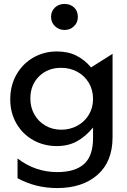

<svg xmlns="http://www.w3.org/2000/svg" viewBox="-20 -765 644 974"><path d="M134 -265Q134 -334 178 -377.5Q222 -421 290 -421Q335 -421 372 -401Q409 -381 430.5 -345Q452 -309 452 -263Q452 -218 430.5 -182.5Q409 -147 372 -127Q335 -107 291 -107Q246 -107 210 -128Q174 -149 154 -185Q134 -221 134 -265ZM270 108Q159 108 69 39V139Q160 189 270 189Q398 189 474.5 122Q551 55 551 -69V-492L442 -423Q409 -462 367 -483Q325 -504 268 -504Q204 -504 150 -473.5Q96 -443 64 -387.5Q32 -332 32 -261Q32 -193 63 -139Q94 -85 148 -54.5Q202 -24 268 -24Q326 -24 370 -48Q414 -72 452 -118V-64Q452 26 406.5 67Q361 108 270 108ZM239 -679Q239 -651 259 -632Q279 -613 307 -613Q336 -613 355.5 -632Q375 -651 375 -679Q375 -709 356 -727Q337 -745 307 -745Q278 -745 258.5 -726.5Q239 -708 239 -679Z"/></svg>

Font: Geom
Style: Regular
Weight: 400
Version: Version 1.102